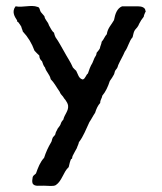

<svg xmlns="http://www.w3.org/2000/svg" viewBox="-20 -456 539 640"><path d="M89 156C96 167 112 162 127 163C142 163 157 166 166 161C187 147 191 117 209 101C211 91 214 80 217 74C217 74 219 73 220 73C221 69 221 65 223 62C227 53 232 46 236 38C238 31 242 25 243 18C258 -1 267 -26 278 -49C285 -59 290 -70 297 -80C301 -93 306 -104 314 -113C314 -124 320 -128 321 -137C332 -150 340 -167 346 -186C351 -193 356 -200 360 -208C362 -212 362 -218 365 -222L369 -227C372 -231 373 -236 374 -239C381 -255 390 -269 396 -284C407 -298 410 -319 422 -332C424 -339 425 -347 428 -353C431 -359 438 -364 440 -369C442 -371 442 -374 444 -377C448 -385 453 -393 459 -400C460 -408 464 -413 466 -419C465 -421 463 -422 464 -425C457 -436 443 -435 429 -435H387C370 -428 364 -410 360 -389C352 -374 339 -363 336 -342C329 -335 326 -324 319 -317C318 -308 314 -303 313 -295C310 -289 306 -285 302 -280C302 -273 298 -268 295 -263L288 -246C281 -235 277 -223 273 -211C266 -206 265 -194 256 -191C242 -194 240 -209 234 -220C230 -224 226 -227 223 -231C215 -250 204 -265 195 -282C185 -299 176 -317 165 -332C163 -337 161 -341 160 -347C152 -353 148 -364 143 -372C140 -384 130 -389 128 -402L116 -416C112 -422 113 -432 105 -433C84 -441 55 -430 32 -435C18 -417 29 -400 37 -388V-384L40 -383C45 -377 48 -372 51 -367C52 -361 55 -357 56 -351C73 -333 86 -312 95 -287C100 -281 106 -276 111 -271C111 -262 115 -256 120 -252C123 -244 125 -236 130 -231C134 -216 146 -208 149 -192C161 -180 169 -164 179 -150C181 -143 187 -138 190 -134C193 -129 195 -126 198 -123C202 -117 206 -111 207 -104C209 -86 195 -75 191 -57C187 -53 184 -49 182 -42C180 -36 175 -32 172 -27C170 -21 166 -17 165 -11C164 -3 157 -2 155 5C153 9 153 15 150 19C141 34 133 51 127 70C114 84 107 102 100 122C97 126 91 128 89 134C88 142 86 149 89 156Z"/></svg>

Font: FuturaRener
Style: Regular
Weight: 400
Designer: BSozoo
Foundry: BSozoo
Version: Version 1.0